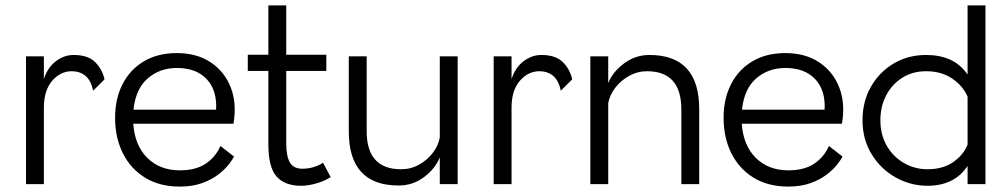

<svg xmlns="http://www.w3.org/2000/svg" viewBox="-20 -680 3720 709"><path d="M76 0V-472H142V-388Q156 -431 186.5 -454Q217 -477 252 -477Q305 -477 331.5 -450.5Q358 -424 366 -387L324 -345Q316 -383 295.5 -400Q275 -417 245 -417Q203 -417 172.5 -381.5Q142 -346 142 -282V0Z M844 -102Q839 -91 824.5 -72.5Q810 -54 786 -35.5Q762 -17 726.5 -4Q691 9 644 9Q569 9 515.5 -24Q462 -57 433.5 -114.5Q405 -172 405 -245Q405 -316 433 -370Q461 -424 512 -454Q563 -484 633 -484Q707 -484 758.5 -449.5Q810 -415 832.5 -356Q855 -297 842 -223H472Q478 -142 524.5 -96.5Q571 -51 644 -51Q703 -51 739.5 -75.5Q776 -100 794 -141ZM633 -429Q570 -429 525.5 -390.5Q481 -352 473 -275H778Q782 -346 743.5 -387.5Q705 -429 633 -429Z M1092 6Q1032 6 1001.5 -28Q971 -62 971 -146V-418H895V-478H971V-660H1037V-478H1185V-418H1037V-151Q1037 -103 1050.5 -80Q1064 -57 1096 -57Q1139 -57 1173 -79L1201 -26Q1180 -12 1149 -3Q1118 6 1092 6Z M1670 -472V0H1604V-99Q1588 -58 1546.5 -26.5Q1505 5 1452 5Q1268 5 1268 -195V-472H1334V-196Q1334 -55 1461 -55Q1497 -55 1527.5 -72Q1558 -89 1578.5 -116Q1599 -143 1604 -172V-472Z M1803 0V-472H1869V-388Q1883 -431 1913.5 -454Q1944 -477 1979 -477Q2032 -477 2058.5 -450.5Q2085 -424 2093 -387L2051 -345Q2043 -383 2022.5 -400Q2002 -417 1972 -417Q1930 -417 1899.5 -381.5Q1869 -346 1869 -282V0Z M2160 0V-472H2226V-373Q2242 -414 2284 -445.5Q2326 -477 2378 -477Q2562 -477 2562 -277V0H2496V-276Q2496 -417 2369 -417Q2334 -417 2303.5 -400Q2273 -383 2252.5 -356.5Q2232 -330 2226 -300V0Z M3091 -102Q3086 -91 3071.5 -72.5Q3057 -54 3033 -35.5Q3009 -17 2973.5 -4Q2938 9 2891 9Q2816 9 2762.5 -24Q2709 -57 2680.5 -114.5Q2652 -172 2652 -245Q2652 -316 2680 -370Q2708 -424 2759 -454Q2810 -484 2880 -484Q2954 -484 3005.5 -449.5Q3057 -415 3079.5 -356Q3102 -297 3089 -223H2719Q2725 -142 2771.5 -96.5Q2818 -51 2891 -51Q2950 -51 2986.5 -75.5Q3023 -100 3041 -141ZM2880 -429Q2817 -429 2772.5 -390.5Q2728 -352 2720 -275H3025Q3029 -346 2990.5 -387.5Q2952 -429 2880 -429Z M3619 -660V0H3553V-67Q3504 6 3405 6Q3343 6 3288 -24.5Q3233 -55 3199 -110Q3165 -165 3165 -236Q3165 -305 3196 -359.5Q3227 -414 3280 -445.5Q3333 -477 3400 -477Q3450 -477 3488 -460Q3526 -443 3553 -405V-660ZM3400 -417Q3350 -417 3312 -393Q3274 -369 3252.5 -328Q3231 -287 3231 -236Q3231 -183 3254.5 -142Q3278 -101 3318 -78Q3358 -55 3405 -55Q3462 -55 3500 -81.5Q3538 -108 3553 -146V-323Q3536 -363 3496 -390Q3456 -417 3400 -417Z"/></svg>

Font: Lil Grotesk
Style: Regular
Weight: 400
Designer: Bastien Sozeau
Foundry: NBR — Bastien Sozeau
Version: Version 4.002; ttfautohint (v1.8.4.7-5d5b)